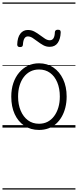

<svg xmlns="http://www.w3.org/2000/svg" viewBox="-20 -1030 629 1550"><path d="M295 19Q227 19 176.5 -15Q126 -49 98.5 -109Q71 -169 71 -250Q71 -310 87.5 -359Q104 -408 134.5 -444Q165 -480 205.5 -499.5Q246 -519 295 -519Q361 -519 411 -485Q461 -451 489.5 -390.5Q518 -330 518 -251Q518 -203 507.5 -161.5Q497 -120 478 -87Q459 -54 432 -30Q405 -6 370.5 6.5Q336 19 295 19ZM295 -31Q334 -31 364.5 -47Q395 -63 417 -92.5Q439 -122 451 -162Q463 -202 463 -251Q463 -315 442.5 -364.5Q422 -414 384.5 -441.5Q347 -469 295 -469Q256 -469 225 -453Q194 -437 172 -408Q150 -379 138 -339Q126 -299 126 -250Q126 -186 147 -136.5Q168 -87 205.5 -59Q243 -31 295 -31ZM141 -650Q119 -650 119 -671Q121 -728 144 -758Q167 -788 205 -788Q234 -788 258 -775Q282 -762 303 -746Q324 -730 343.5 -717.5Q363 -705 382 -705Q402 -705 412 -721.5Q422 -738 423 -771Q425 -790 447 -790Q461 -790 465.5 -785Q470 -780 470 -768Q468 -715 446 -683.5Q424 -652 381 -652Q353 -652 329.5 -665Q306 -678 284.5 -694.5Q263 -711 243.5 -723.5Q224 -736 205 -736Q187 -736 177 -719.5Q167 -703 165 -669Q164 -659 159 -654.5Q154 -650 141 -650ZM0 490H589V500H0ZM0 -20H589V0H0ZM0 -505H589V-500H0ZM0 -1010H589V-1000H0Z"/></svg>

Font: Playwrite PE Guides
Style: Regular
Weight: 400
Designer: Veronika Burian, José Scaglione
Foundry: TypeTogether
Version: Version 1.003